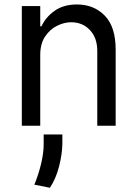

<svg xmlns="http://www.w3.org/2000/svg" viewBox="-20 -573 620 875"><path d="M163.4 -322.4V0H79.5V-545.5H163.4V-453.1H169Q188.2 -494.7 228.7 -523.6Q269.2 -552.6 331 -552.6Q407.7 -552.6 457.4 -501.8Q507.1 -451 507.1 -346.6V0H423.3V-340.9Q423.3 -400.6 389.7 -436.1Q356.2 -471.6 304 -471.6Q272.7 -471.6 240.2 -455.6Q207.7 -439.6 185.5 -406.6Q163.4 -373.6 163.4 -322.4ZM264.2 39.8V83.8Q263.1 130.7 249.1 185.9Q235.1 241.1 207.4 282.7L136.4 268.5Q154.5 225.9 166.7 175.8Q179 125.7 179 85.2V39.8Z"/></svg>

Font: Interface
Style: Regular
Weight: 400
Designer: Rasmus Andersson
Foundry: rsms
Version: Version 1.8